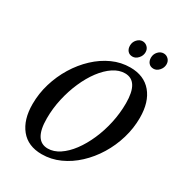

<svg xmlns="http://www.w3.org/2000/svg" viewBox="-222 -1103 1165 1257"><g transform="rotate(30 360.5 -475.0)"><path d="M282.5 10.5Q178.5 10.5 122.8 -58.2Q67 -127 67 -244.5Q67 -324 90 -400.5Q113 -477 154 -544Q195 -611 250 -662.5Q305 -714 369.2 -743Q433.5 -772 503 -772Q607 -772 664 -704.2Q721 -636.5 721 -517Q721 -438 698.2 -361.5Q675.5 -285 634.5 -218Q593.5 -151 538.2 -99.5Q483 -48 418 -18.8Q353 10.5 282.5 10.5ZM298.5 -41.5Q343 -41.5 386.2 -70.2Q429.5 -99 467 -149.2Q504.5 -199.5 533.2 -264.8Q562 -330 578.2 -404.2Q594.5 -478.5 594.5 -554.5Q594.5 -721.5 492 -721.5Q447.5 -721.5 404.2 -692.8Q361 -664 323.2 -613.8Q285.5 -563.5 256.8 -498Q228 -432.5 211.5 -358.8Q195 -285 195 -209.5Q195 -41.5 298.5 -41.5ZM636.5 -840Q613.5 -840 600 -855.2Q586.5 -870.5 586.5 -895Q586.5 -922 604.5 -941.5Q622.5 -961 646 -961Q666.5 -961 681.8 -946Q697 -931 697 -907.5Q697 -881.5 678.5 -860.8Q660 -840 636.5 -840ZM477.5 -840Q454.5 -840 441.2 -855.2Q428 -870.5 428 -895Q428 -922 446 -941.5Q464 -961 487 -961Q507.5 -961 523 -946Q538.5 -931 538.5 -907.5Q538.5 -881.5 519.8 -860.8Q501 -840 477.5 -840Z"/></g></svg>

Font: Libre Caslon Condensed SemiBold Italic
Style: Regular
Weight: 600
Italic angle: -22.583°
Designer: Pablo Impallari, Rodrigo Fuenzalida, Katja Schimmel, Ertekin Erdin
Foundry: Pablo Impallari, Rodrigo Fuenzalida
Version: Version 2.000; ttfautohint (v1.8.4.7-5d5b);gftools[0.9.33]